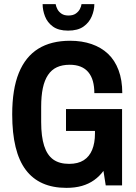

<svg xmlns="http://www.w3.org/2000/svg" viewBox="-20 -896 659 928"><path d="M301 12Q170 12 104.5 -75Q39 -162 39 -343Q39 -465 71 -543.5Q103 -622 165 -660.5Q227 -699 319 -699Q376 -699 422.5 -683Q469 -667 502 -636Q535 -605 553 -557Q571 -509 571 -446H436Q436 -478 429 -503.5Q422 -529 407 -547Q392 -565 369.5 -574Q347 -583 317 -583Q281 -583 255 -571Q229 -559 212 -533.5Q195 -508 187 -470Q179 -432 179 -379V-306Q179 -236 193.5 -191Q208 -146 237.5 -125Q267 -104 314 -104Q357 -104 384.5 -121.5Q412 -139 425.5 -172Q439 -205 439 -251V-263H299V-369H570V0H491L480 -70Q461 -44 435 -25.5Q409 -7 376 2.5Q343 12 301 12ZM309 -748Q263 -748 236 -767.5Q209 -787 197.5 -817Q186 -847 186 -876H249Q251 -864 257.5 -851.5Q264 -839 277 -830Q290 -821 311 -821Q333 -821 346.5 -830.5Q360 -840 366.5 -853Q373 -866 374 -876H436Q436 -847 423.5 -817Q411 -787 383.5 -767.5Q356 -748 309 -748Z"/></svg>

Font: Archivo Condensed
Style: Bold
Weight: 700
Width: 3
Designer: Hector Gatti
Foundry: Omnibus-Type
Version: Version 2.001